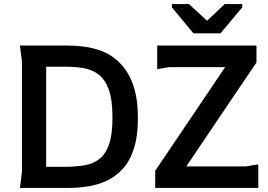

<svg xmlns="http://www.w3.org/2000/svg" viewBox="-20 -924 1319 944"><path d="M78 0 88 -80V-620L78 -700H316Q349 -700 387 -695.5Q425 -691 463.5 -679Q502 -667 536.5 -642.5Q571 -618 598.5 -579Q626 -540 642 -482.5Q658 -425 658 -345Q658 -253 637.5 -191Q617 -129 581 -91Q545 -53 501 -33.5Q457 -14 409 -7Q361 0 316 0ZM207 -104H302Q354 -104 396.5 -111.5Q439 -119 469.5 -143Q500 -167 516.5 -215.5Q533 -264 533 -346Q533 -435 514 -485.5Q495 -536 462.5 -559.5Q430 -583 388.5 -589.5Q347 -596 302 -596H207ZM743 0V-84L1087 -594H813L753 -584V-700H1241V-617L896 -106H1190L1250 -116V0ZM931 -760 825 -888V-904H909L998 -822L1085 -904H1171V-888L1064 -760Z"/></svg>

Font: AR One Sans SemiBold
Style: Regular
Weight: 600
Designer: Niteesh Yadav
Foundry: Niteesh Yadav
Version: Version 1.001;gftools[0.9.33]